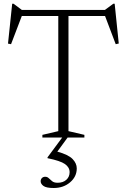

<svg xmlns="http://www.w3.org/2000/svg" viewBox="-20 -722 666 1008"><path d="M262 265Q223 265 208.2 254.2Q193.5 243.5 193.5 229.5Q193.5 219.5 200 212.8Q206.5 206 217.5 206Q228.5 206 236.2 213.8Q244 221.5 254 229.5Q264 237.5 282.5 237.5Q311 237.5 328.2 222Q345.5 206.5 345.5 182Q345.5 156.5 321 139.2Q296.5 122 229.5 108.5V104L306.5 0H202.5V-14L286 -33.5V-638H94.5L38 -490L22 -493L44 -702.5H51L94.5 -670H531L575 -702.5H582L603.5 -493.5L587.5 -490L531.5 -638H339.5V-33.5L423 -14V0H335L281 74Q339 90 361 112.8Q383 135.5 383 162Q383 205.5 348 235.2Q313 265 262 265Z"/></svg>

Font: Newsreader Text Light
Style: Regular
Weight: 300
Designer: Hugues Gentile
Foundry: Production Type
Version: Version 1.002